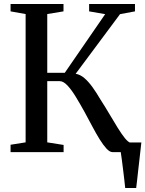

<svg xmlns="http://www.w3.org/2000/svg" viewBox="-20 -763 729 963"><path d="M608 180Q606 159 603 134.2Q600 109.5 597 84.8Q594 60 591 37.5Q588 15 585.5 -1L548 -48.5H689Q687 -28.5 684.2 -5.5Q681.5 17.5 678.8 42.2Q676 67 673.2 91.2Q670.5 115.5 668 138.2Q665.5 161 663 180ZM33 0V-37L108.5 -49V-692.5L33 -706V-743H298.5V-706L217 -692.5V-398H305L507.5 -692L427 -706V-743H657V-706L582 -692L359.5 -393Q382.5 -389 403 -371.5Q423.5 -354 443.8 -326Q464 -298 485 -262Q508 -226.5 529.5 -189.8Q551 -153 570.5 -121.8Q590 -90.5 606.2 -70.2Q622.5 -50 634.5 -47L673 -36.5V0H544.5Q530.5 0 514.2 -17.5Q498 -35 480 -64Q462 -93 442.8 -129.2Q423.5 -165.5 403.5 -202.5Q382.5 -240.5 361 -276Q339.5 -311.5 318.8 -333.8Q298 -356 279.5 -356H217V-49L299 -36V0Z"/></svg>

Font: Merriweather 72pt
Style: Regular
Weight: 400
Version: Version 2.100